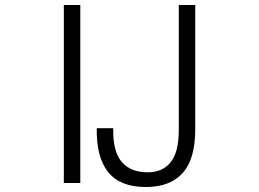

<svg xmlns="http://www.w3.org/2000/svg" viewBox="-20 -694 1040 770"><path d="M302 40H236V-674H302ZM763 -175Q763 -56 712.5 0Q662 56 565 56Q462 56 414 -3.5Q366 -63 368 -180H434Q432 -88 467.5 -45.5Q503 -3 572 -3Q632 -3 664.5 -43.5Q697 -84 697 -172V-674H763Z"/></svg>

Font: NanumGothicCoding
Style: Regular
Weight: 400
Monospace: yes
Designer: Kwon Bruce; Nicolas Noh; Sung-woo Choi; Go-un Cha; Soo-hyun Park;
Foundry: NHN Corporation
Version: Version 2.000;PS 1;hotconv 1.0.49;makeotf.lib2.0.14853